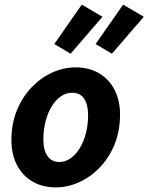

<svg xmlns="http://www.w3.org/2000/svg" viewBox="-20 -800 643 832"><path d="M222.1 12Q164.2 12 120.9 -13.3Q77.6 -38.6 53.6 -84.7Q29.5 -130.8 29.5 -192.5Q29.5 -264.4 53.3 -322.2Q77.1 -380.1 117.1 -421.7Q157.2 -463.4 206.6 -485.8Q256.1 -508.1 307.5 -508.1Q365.4 -508.1 408.8 -482.8Q452.1 -457.5 476.1 -411.4Q500.1 -365.3 500.1 -303.6Q500.1 -231.7 476.3 -173.9Q452.6 -116.1 412.5 -74.4Q372.5 -32.7 323 -10.4Q273.6 12 222.1 12ZM237.3 -98Q262.7 -98 285.2 -113.5Q307.7 -129 324.8 -156.5Q341.9 -184 351.8 -221Q361.7 -258 361.7 -300.9Q361.7 -346.9 344.5 -372.5Q327.3 -398.1 292.4 -398.1Q267.2 -398.1 244.6 -383Q222 -367.9 204.9 -340.4Q187.8 -313 177.9 -276Q167.9 -239 167.9 -195.2Q167.9 -150.3 185.5 -124.2Q203.1 -98 237.3 -98ZM285.9 -567.4 215.2 -609.1 334.4 -779.9 424 -727.3ZM465 -567.4 394.2 -609.1 513.5 -779.9 603.1 -727.3Z"/></svg>

Font: Source Sans Variable
Style: Italic
Weight: 200
Italic angle: -11°
Designer: Paul D. Hunt
Foundry: Adobe Systems Incorporated
Version: Version 3.006;hotconv 1.0.111;makeotfexe 2.5.65597